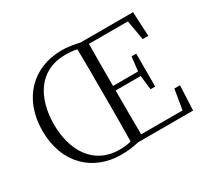

<svg xmlns="http://www.w3.org/2000/svg" viewBox="-150 -967 1295 1208"><g transform="rotate(-30 497.5 -363.5)"><path d="M141 -362C141 -548 227 -706 421 -706C452 -706 479 -704 505 -698C507 -596 507 -494 507 -390V-335C507 -231 507 -129 505 -28C479 -21 452 -18 421 -18C227 -18 141 -179 141 -362ZM910 -179 886 -34H585C584 -133 584 -234 584 -353H766L778 -250H812V-489H778L766 -386H584C584 -495 584 -595 585 -691H868L893 -548H934L925 -725H543C498 -735 456 -742 415 -742C208 -742 58 -597 58 -362C58 -128 207 15 415 15C457 15 499 11 543 0H943L951 -179Z"/></g></svg>

Font: Source Han Serif CN Light
Style: Regular
Weight: 300
Designer: Ryoko NISHIZUKA 西塚涼子 (kana & ideographs); Frank Grießhammer (Latin, Greek & Cyrillic); Wenlong ZHANG 张文龙 (bopomofo); San
Foundry: Adobe
Version: Version 2.003;hotconv 1.1.1;makeotfexe 2.6.0